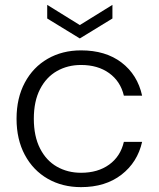

<svg xmlns="http://www.w3.org/2000/svg" viewBox="-20 -761 653 789"><path d="M313 -554Q414 -554 479.5 -504Q545 -454 564 -368H489Q475 -427 428.5 -460.5Q382 -494 313 -494Q258 -494 214 -469Q170 -444 144.5 -394.5Q119 -345 119 -273Q119 -201 144.5 -151Q170 -101 214 -76Q258 -51 313 -51Q382 -51 428.5 -84.5Q475 -118 489 -178H564Q545 -94 479 -43Q413 8 313 8Q236 8 176 -26.5Q116 -61 82 -124.5Q48 -188 48 -273Q48 -358 82 -421.5Q116 -485 176 -519.5Q236 -554 313 -554ZM442 -685 308 -603 174 -685V-741L308 -658L442 -741Z"/></svg>

Font: Poppins-Tabular Light
Style: Regular
Weight: 300
Designer: Ninad Kale (Devanagari), Jonny Pinhorn (Latin)
Foundry: Indian Type Foundry
Version: Version 4.004